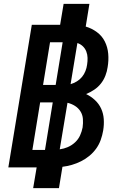

<svg xmlns="http://www.w3.org/2000/svg" viewBox="-20 -863 640 990"><path d="M151 107 169 0H23L144 -735H290L308 -843H441L422 -726Q453 -717 479.5 -697.5Q506 -678 520.5 -649Q535 -620 538 -586Q541 -552 535 -517Q532 -495 523.5 -473Q515 -451 500.5 -432.5Q486 -414 466 -400.5Q446 -387 424 -378Q449 -366 469.5 -347Q490 -328 501.5 -303Q513 -278 515 -249Q517 -220 512 -190Q508 -166 499.5 -142Q491 -118 476 -97Q461 -76 441 -59.5Q421 -43 398 -31.5Q375 -20 351 -13Q327 -6 302 -3L284 107ZM202 -425H267L303 -645H238ZM344 -429Q361 -434 376.5 -443.5Q392 -453 403 -466.5Q414 -480 420.5 -496.5Q427 -513 429 -529Q432 -547 431.5 -564.5Q431 -582 425 -597.5Q419 -613 407 -624.5Q395 -636 379 -641ZM147 -90H212L252 -335H187ZM288 -93Q310 -96 330.5 -105Q351 -114 367.5 -129.5Q384 -145 393 -165Q402 -185 406 -206Q409 -228 407.5 -249.5Q406 -271 395 -288.5Q384 -306 366.5 -317Q349 -328 328 -333Z"/></svg>

Font: Iosevka Aile Extrabold
Style: Italic
Weight: 800
Italic angle: -9°
Designer: Belleve Invis
Foundry: Belleve Invis
Version: Version 31.1.0; ttfautohint (v1.8.4)